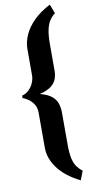

<svg xmlns="http://www.w3.org/2000/svg" viewBox="-125 -920 617 1302"><g transform="rotate(-10 183.0 -269.0)"><path d="M344 273 320 336Q218 285 168 217Q118 149 118 75V-165Q118 -201 102 -225Q86 -249 65 -263Q44 -277 28 -282V-299Q54 -305 74.5 -324.5Q95 -344 106.5 -370.5Q118 -397 118 -422V-604Q118 -652 140 -701Q162 -750 207 -794.5Q252 -839 320 -874L344 -811Q323 -795 307 -771.5Q291 -748 282.5 -709.5Q274 -671 274 -610V-429Q274 -397 264 -370Q254 -343 227 -322.5Q200 -302 148 -289Q202 -275 229 -252Q256 -229 265 -200Q274 -171 274 -139V83Q274 142 282.5 178.5Q291 215 307 236.5Q323 258 344 273Z"/></g></svg>

Font: Moderustic ExtraBold
Style: Regular
Weight: 800
Designer: Tural Alisoy
Foundry: TAFT Foundry
Version: Version 2.120